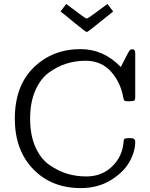

<svg xmlns="http://www.w3.org/2000/svg" viewBox="-20 -943 762 974"><path d="M55.2 -340.8Q55.2 -506.8 150.6 -600.3Q246.1 -693.8 389.2 -693.8Q505.4 -693.8 592.8 -603Q601.6 -620.1 613.8 -644Q631.8 -680.2 637 -686.5Q642.1 -692.9 650.9 -692.9H652.8Q666 -692.9 666 -671.9V-451.2Q666 -436 660.4 -432.6Q654.8 -429.2 630.9 -429.2Q617.7 -429.2 612.8 -431.6Q607.9 -434.1 606 -444.8Q592.8 -523.9 543.5 -579.3Q494.1 -634.8 414.1 -634.8Q364.3 -634.8 318.6 -620.8Q272.9 -606.9 229.5 -575.9Q186 -544.9 159.4 -484.4Q132.8 -423.8 132.8 -340.8Q132.8 -256.8 159.9 -196.5Q187 -136.2 231.4 -105.7Q275.9 -75.2 321.5 -61.5Q367.2 -47.9 417 -47.9Q496.1 -47.9 547.6 -97.4Q599.1 -147 606 -215.8Q606.9 -233.9 611.1 -238Q615.2 -242.2 630.9 -242.2H644Q666 -242.2 666 -224.1Q666 -174.3 636.5 -121.6Q606.9 -68.8 541.5 -28.8Q476.1 11.2 390.1 11.2Q241.2 11.2 148.2 -85.2Q55.2 -181.6 55.2 -340.8ZM287.1 -884.8 315.9 -922.9Q344.7 -901.9 379.9 -875Q414.1 -849.1 419.9 -849.1Q425.8 -849.1 465.8 -878.9Q499 -903.8 524.9 -922.9L554.2 -884.8Q428.2 -782.7 423.8 -782.2Q421.9 -781.2 419.9 -780.8Q415 -780.8 361.8 -824.2Q320.3 -858.9 287.1 -884.8Z"/></svg>

Font: CMU Concrete
Style: Roman
Weight: 500
Version: Version 0.7.0